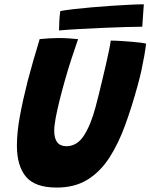

<svg xmlns="http://www.w3.org/2000/svg" viewBox="-20 -852 696 888"><path d="M242.6 15.5Q141.6 15.5 99.9 -34.9Q58.2 -85.2 58.2 -179Q58.2 -239.6 71.8 -313.9Q85.4 -388.2 107.9 -476.9Q119.8 -522.5 133.9 -571.4Q148.1 -620.4 163.5 -671.1Q184.4 -673.2 206.6 -674.7Q228.8 -676.1 247.8 -676.1Q273 -676.1 297.4 -674.6Q321.9 -673 341.1 -670.9Q327.2 -631 310.5 -580.1Q293.8 -529.1 279.2 -476.8Q266.1 -430.8 255.2 -386.6Q244.2 -342.4 237.5 -306.2Q230.8 -270 230.8 -247.8Q230.8 -175.8 286.9 -175.8Q336.6 -175.8 368.5 -225.6Q400.4 -275.4 422 -357.2Q427.4 -377.2 435.4 -409.1Q443.4 -441 452.2 -478.3Q461.1 -515.6 469.6 -552.1Q478 -588.5 484.1 -618.2Q490.1 -647.9 492.1 -664.2Q512 -664.2 537.9 -662.6Q563.8 -661 589 -658.9Q614.2 -656.9 632.5 -654.4Q650.8 -652 655.8 -650.5Q652.6 -624 647.1 -592.7Q641.6 -561.4 634.4 -528Q627.1 -494.6 617.9 -461.1Q590.8 -361.2 559.4 -274.8Q528 -188.2 486 -123Q444 -57.8 384.8 -21.1Q325.5 15.5 242.6 15.5ZM637.9 -728.4Q609.4 -728.4 562.6 -727Q515.9 -725.6 460.6 -723.3Q405.4 -721 351 -718Q296.6 -715 253 -711.2Q253.2 -734.4 254.5 -756.8Q255.8 -779.2 258.8 -800.8Q282.2 -805.4 320.9 -809.8Q359.6 -814.1 405.4 -818.2Q451.2 -822.2 497.4 -825.3Q543.5 -828.4 582.4 -830.2Q621.2 -832.1 645.2 -832.1Z"/></svg>

Font: Grandstander Thin
Style: Italic
Weight: 100
Italic angle: -15°
Designer: Tyler Finck
Foundry: Etcetera Type Co
Version: Version 1.200